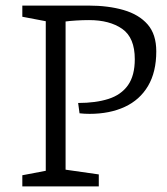

<svg xmlns="http://www.w3.org/2000/svg" viewBox="-20 -668 600 688"><path d="M60 0V-40L144 -56V-592L60 -608V-648H297Q368 -648 423 -632Q478 -616 509 -580.5Q540 -545 540 -484Q540 -410 510.5 -360Q481 -310 427 -285Q373 -260 301 -260Q292 -260 283 -260.5Q274 -261 265 -262L260 -299Q323 -299 368.5 -313.5Q414 -328 438.5 -362.5Q463 -397 463 -456Q463 -533 418 -564.5Q373 -596 299 -596Q276 -596 252.5 -594.5Q229 -593 215 -591V-60L334 -43V0Z"/></svg>

Font: Faustina Light
Style: Regular
Weight: 300
Designer: Alfonso Garcia
Foundry: http://www.omnibus-type.com
Version: Version 1.200